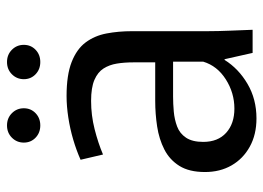

<svg xmlns="http://www.w3.org/2000/svg" viewBox="-122 -619 752 548"><g transform="rotate(-90 254.0 -345.0)"><path d="M190 11Q144 11 109.5 -8Q75 -27 56 -60Q37 -93 37 -136Q37 -181 54.5 -209Q72 -237 101.5 -252Q131 -267 167 -272.5Q203 -278 240 -278H350V-341Q350 -366 346.5 -387.5Q343 -409 332.5 -425.5Q322 -442 300 -451.5Q278 -461 240 -461Q199 -461 159.5 -451Q120 -441 87 -427L72 -491Q99 -503 129.5 -512Q160 -521 192.5 -526Q225 -531 254 -531Q314 -531 351 -516.5Q388 -502 407 -476.5Q426 -451 432.5 -417Q439 -383 439 -344V-128Q439 -99 440.5 -63.5Q442 -28 443 0H377L359 -80H357Q332 -40 288.5 -14.5Q245 11 190 11ZM218 -52Q263 -52 301.5 -76.5Q340 -101 352 -141V-227H252Q232 -227 209.5 -225Q187 -223 167 -215.5Q147 -208 135 -190Q123 -172 123 -141Q123 -99 149 -75.5Q175 -52 218 -52ZM170 -606Q149 -606 135 -619.5Q121 -633 121 -653Q121 -673 135 -687Q149 -701 170 -701Q191 -701 205 -687Q219 -673 219 -653Q219 -633 205 -619.5Q191 -606 170 -606ZM351 -606Q330 -606 316 -619.5Q302 -633 302 -653Q302 -673 316 -687Q330 -701 351 -701Q372 -701 386 -687Q400 -673 400 -653Q400 -633 386 -619.5Q372 -606 351 -606Z"/></g></svg>

Font: Murecho Thin
Style: Regular
Weight: 400
Version: Version 1.010